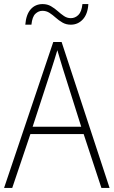

<svg xmlns="http://www.w3.org/2000/svg" viewBox="-20 -921 557 941"><path d="M477 0 390 -264H129L40 0H0L241 -715H282L517 0ZM288 -585Q282 -605 275 -628Q268 -651 261 -675Q254 -652 247 -629Q240 -606 233 -585L140 -300H378ZM104 -800Q108 -850 130.5 -875.5Q153 -901 189 -901Q212 -901 230 -890.5Q248 -880 263 -866.5Q278 -853 293.5 -842.5Q309 -832 327 -832Q348 -832 364 -847.5Q380 -863 384 -901H413Q410 -852 386 -826Q362 -800 327 -800Q304 -800 286 -810.5Q268 -821 253 -834.5Q238 -848 222.5 -858Q207 -868 188 -868Q169 -868 153.5 -853.5Q138 -839 134 -800Z"/></svg>

Font: Noto Sans Sinhala UI SemiCondensed ExtraLight
Style: Regular
Weight: 200
Width: 4
Designer: Jelle Bosma - Monotype Design Team
Foundry: Monotype Imaging Inc.
Version: Version 2.006; ttfautohint (v1.8.4.7-5d5b)